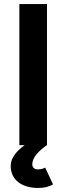

<svg xmlns="http://www.w3.org/2000/svg" viewBox="-20 -720 329 952"><path d="M76 0H102C65 26 33 62 33 102C33 175 92 212 169 212C199 212 224 206 243 194L204 111C197 115 184 120 167 120C151 120 140 110 140 95C140 61 172 28 212 0H213V-700H76Z"/></svg>

Font: HB Figtree Prototype
Style: Bold
Weight: 700
Designer: Alfredo Marco Pradil
Foundry: Hanken Design Co.®
Version: Version 1.002;Glyphs 3.2 (3228)